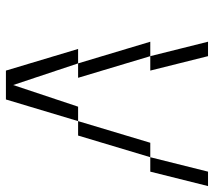

<svg xmlns="http://www.w3.org/2000/svg" viewBox="-58 -682 740 665"><g transform="rotate(90 312.5 -350.0)"><path d="M175 -500H125L200 -250H250ZM125 -700 175 -500H225L175 -700ZM150 -250 225 0H325L400 -250H350L275 -25L200 -250ZM400 -250H450L525 -500H475ZM525 -500H575L625 -700H575Z"/></g></svg>

Font: LS-VG5000 Light Shifted
Style: Regular
Weight: 400
Designer: Justin Bihan, 2021
Foundry: Justin Bihan, 2021
Version: Version 1.000;Glyphs 3.1.2 (3151)